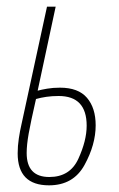

<svg xmlns="http://www.w3.org/2000/svg" viewBox="-20 -546 358 576"><path d="M127 10Q200 10 233.5 -51Q267 -112 267 -170Q267 -222 241 -252.5Q215 -283 160 -283Q139 -283 121.5 -280Q104 -277 93 -274L147 -526H121L44 -171Q40 -154 36.5 -131Q33 -108 33 -86Q33 10 127 10ZM128 -15Q60 -15 60 -87Q60 -111 66 -145Q72 -179 88 -249Q102 -253 119 -255.5Q136 -258 156 -258Q240 -258 240 -169Q240 -124 215 -69.5Q190 -15 128 -15Z"/></svg>

Font: Noto Sans Display Condensed Thin
Style: Italic
Weight: 250
Width: 3
Italic angle: -12°
Designer: Monotype Design Team
Foundry: Monotype Imaging Inc.
Version: Version 1.900